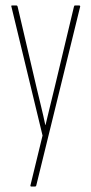

<svg xmlns="http://www.w3.org/2000/svg" viewBox="-20 -499 335 704"><path d="M95 185Q90 185 92 179L136 -2L22 -474Q20 -479 24 -479H40Q44 -479 45 -473L114 -178Q122 -144 130.5 -109.5Q139 -75 146 -41H147Q155 -75 163.5 -109.5Q172 -144 180 -177L251 -474Q252 -479 255 -479H270Q272 -479 273.5 -477.5Q275 -476 273 -471L113 181Q112 185 108 185Z"/></svg>

Font: Sofia Sans Extra Condensed Thin
Style: Regular
Weight: 250
Version: Version 4.100